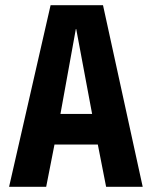

<svg xmlns="http://www.w3.org/2000/svg" viewBox="-20 -720 585 740"><path d="M273 -612 213 -281H335ZM389 0 357 -163H190L158 0H15L175 -700H377L530 0Z"/></svg>

Font: Share
Style: Bold
Weight: 700
Designer: Ralph du Carrois
Version: Version 1.002